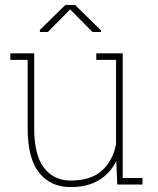

<svg xmlns="http://www.w3.org/2000/svg" viewBox="-20 -743 637 773"><path d="M21.5 0ZM386.7 -620.6V-614.3H352.5L262.2 -705.1L172.9 -614.3H140.6V-622.6L243.2 -723.1H282.2ZM448.2 -94.7Q423.3 -44.4 377.2 -17.1Q331.1 10.3 265.1 10.3Q183.6 10.3 137.5 -47.6Q91.3 -105.5 91.3 -227.1V-502H21.5V-528.3H91.3H117.7V-226.1Q117.7 -118.7 157.2 -67.4Q196.8 -16.1 264.2 -16.1Q346.7 -16.1 390.9 -56.6Q435.1 -97.2 447.3 -164.1V-502H367.7V-528.3H447.3H474.1V-26.4H553.7V0H452.1Z"/></svg>

Font: TypoPRO Roboto Slab
Style: Thin
Weight: 250
Designer: Google
Version: Version 1.100263; 2013; ttfautohint (v0.94.20-1c74) -l 8 -r 